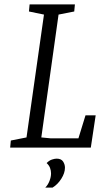

<svg xmlns="http://www.w3.org/2000/svg" viewBox="-20 -668 484 869"><path d="M26 0 29 -32 100 -46 179 -602 111 -616 114 -648H319L316 -616L245 -602L167 -46L208 -42H335L367 -146H413L391 0ZM185 181Q197 169 204 151Q211 133 211 117Q211 104 206.5 92Q202 80 191 70Q203 58 215.5 54Q228 50 236 50Q257 50 265.5 63Q274 76 274 91Q274 115 257.5 141Q241 167 218 181Z"/></svg>

Font: Faustina Light Light
Style: Italic
Weight: 300
Italic angle: -8°
Version: Version 1.200